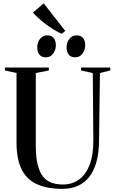

<svg xmlns="http://www.w3.org/2000/svg" viewBox="-20 -1162 714 1191"><path d="M368.5 9.5Q274.5 9.5 211 -18.5Q147.5 -46.5 115 -110Q82.5 -173.5 82.5 -279V-709L10.5 -725V-743H283V-725L202 -709V-261.5Q202 -188 213.8 -140.5Q225.5 -93 247.5 -66Q269.5 -39 300.8 -28.2Q332 -17.5 371 -17.5Q427 -17.5 469.2 -47.5Q511.5 -77.5 535.5 -138.8Q559.5 -200 559 -292.5L555.5 -708.5L483 -725V-743H664V-725L600 -709L594.5 -295.5Q594 -214 577.8 -156.2Q561.5 -98.5 531.5 -62Q501.5 -25.5 460.2 -8Q419 9.5 368.5 9.5ZM264.5 -806.5Q236.5 -806.5 223.8 -823.8Q211 -841 211 -868Q211 -898 228 -920.2Q245 -942.5 272 -942.5H273Q301.5 -942.5 314 -925.2Q326.5 -908 326.5 -881Q326.5 -852.5 309.8 -829.5Q293 -806.5 265.5 -806.5ZM446 -806.5Q418.5 -806.5 405.8 -823.8Q393 -841 393 -868Q393 -898 410 -920.2Q427 -942.5 454 -942.5H455Q483 -942.5 495.8 -925.2Q508.5 -908 508.5 -881Q508.5 -852.5 491.5 -829.5Q474.5 -806.5 447 -806.5ZM361.5 -952.5Q338.5 -963 313 -978.8Q287.5 -994.5 263 -1012.8Q238.5 -1031 218 -1049.8Q197.5 -1068.5 184.5 -1084L251 -1141.5L385 -970L363 -952.5Z"/></svg>

Font: Merriweather 144pt Medium
Style: Regular
Weight: 500
Version: Version 2.100